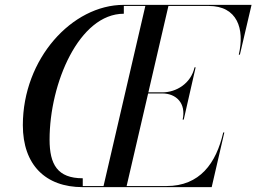

<svg xmlns="http://www.w3.org/2000/svg" viewBox="-20 -770 1055 790"><path d="M648 -385.5C705 -385.5 746.5 -345 731.5 -278H736L785 -493H780.5C765.5 -426 705 -390 648 -390H590.5L673 -745.5H839C956 -745.5 987.5 -652 962.5 -545H967L1015 -750H489C276.5 -750 74 -528 74 -255C74 -92 167 0 320 0H851L903 -225H898.5C869.5 -98 802 -4.5 665 -4.5H501L589.5 -385.5ZM184 -195.5C184 -427.5 305.5 -713.5 489.5 -713.5V-745.5H578L406 -4.5H320.5V-36.5C216.5 -36.5 184 -93.5 184 -195.5Z"/></svg>

Font: Bodoni* 36pt
Style: Italic
Weight: 400
Italic angle: -13°
Version: Version 2.3